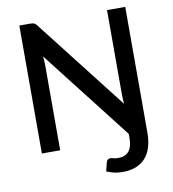

<svg xmlns="http://www.w3.org/2000/svg" viewBox="-95 -803 959 1064"><g transform="rotate(-10 384.0 -271.0)"><path d="M681.5 -720V-12.5Q681.5 29.5 671.8 64.8Q662 100 641.2 125.2Q620.5 150.5 587.8 164.5Q555 178.5 508.5 178.5Q483 178.5 462.8 174Q442.5 169.5 419 159.5L431 112.5Q434.5 99.5 440.8 95.5Q447 91.5 455 91.5Q462 91.5 471.5 94.8Q481 98 498.5 98Q578.5 98 578.5 0V-23.5L185.5 -528.5Q187 -514 187.8 -499.8Q188.5 -485.5 188.5 -473.5V0H85.5V-720H146.5Q154 -720 159.2 -719.2Q164.5 -718.5 169 -716.5Q173.5 -714.5 177.5 -710.5Q181.5 -706.5 186 -700.5L582 -192Q580.5 -207.5 579.8 -222.5Q579 -237.5 579 -250.5V-720Z"/></g></svg>

Font: LatoLatin Semibold
Style: Regular
Weight: 600
Designer: Lukasz Dziedzic with Adam Twardoch and Botio Nikoltchev
Foundry: tyPoland Lukasz Dziedzic
Version: Version 2.015; 2015-08-06; http://www.latofonts.com/